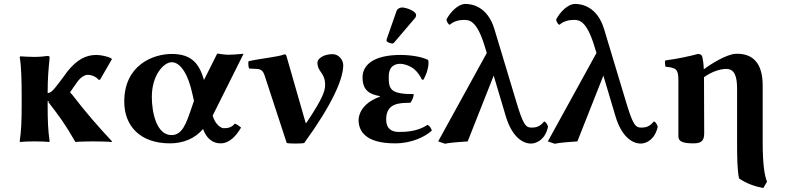

<svg xmlns="http://www.w3.org/2000/svg" viewBox="-20 -718 3988 975"><path d="M346 -238C340 -246 337 -243 337 -248C337 -253 338 -253 341 -257L371 -300C392 -330 414 -338 425 -338C447 -338 470 -327 480 -313H488L548 -417L545 -422C528 -431 493 -439 469 -439C415 -439 370 -414 323 -356C323 -356 284 -302 262 -275C251 -262 240 -247 222 -245V-246C222 -321 226 -364 232 -424C232 -431 229 -434 223 -434C209 -432 182 -429 154 -429C128 -429 101 -431 83 -432L80 -428C88 -385 90 -310 90 -235V-180C90 -105 88 -54 80 0L82 3C103 1 121 0 156 0C190 0 211 1 230 3L232 0C224 -57 222 -104 222 -180V-205C231 -205 230 -204 228 -203C226 -202 224 -201 226 -199C280 -129 309 -91 363 3C378 1 432 0 449 0C466 0 538 1 547 3L549 0C475 -79 416 -147 346 -238Z M852 -444C758 -444 611 -388 611 -202C611 -78 692 10 843 10C908 10 969 -13 1011 -63C1028 -16 1059 10 1100 10C1146 10 1180 -29 1204 -70C1195 -78 1182 -88 1172 -90C1155 -68 1132 -67 1115 -67C1104 -67 1073 -84 1060 -131L1217 -445C1188 -442 1154 -440 1140 -440C1128 -440 1115 -441 1083 -446L1016 -312C992 -392 956 -444 852 -444ZM965 -206 952 -168C926 -92 906 -32 851 -32C775 -32 751 -146 751 -226C751 -336 811 -402 852 -402C899 -402 937 -335 957 -241Z M1325 -331 1436 8C1446 12 1515 12 1525 8C1662 -181 1723 -313 1723 -387C1723 -415 1699 -443 1669 -443C1620 -443 1592 -418 1592 -401C1592 -350 1631 -352 1631 -286C1631 -253 1613 -210 1541 -102C1540 -100 1539 -99 1538 -98C1534 -91 1533 -90 1531 -98L1436 -429C1433 -440 1431 -442 1424 -442C1394 -429 1302 -421 1242 -407C1240 -399 1241 -378 1245 -370L1282 -368C1305 -367 1316 -360 1325 -331Z M2013 -394C2030 -394 2058 -386 2082 -368C2099 -354 2113 -334 2123 -313L2131 -314C2146 -341 2160 -383 2155 -411L2153 -414C2122 -430 2064 -439 2014 -439C1880 -439 1821 -390 1821 -325C1821 -261 1855 -239 1909 -230V-227C1813 -192 1801 -131 1801 -108C1801 -56 1832 10 1986 10C2072 10 2139 -24 2173 -55C2168 -69 2163 -78 2151 -84C2101 -50 2041 -48 2005 -48C1969 -48 1941 -64 1941 -111C1941 -193 2004 -196 2064 -196C2075 -210 2081 -231 2081 -240C1962 -240 1954 -265 1954 -328C1954 -386 1990 -394 2013 -394ZM2022 -680C2011 -680 1998 -674 1994 -663L1944 -520C1943 -517 1943 -512 1943 -511C1943 -504 1965 -497 1973 -497C1977 -497 1981 -501 1984 -505L2088 -627C2092 -632 2093 -637 2093 -642C2093 -662 2042 -680 2022 -680Z M2763 -75C2760 -84 2754 -99 2743 -101C2722 -75 2702 -70 2681 -70C2649 -70 2637 -82 2598 -214L2491 -569C2456 -687 2374 -698 2344 -698C2305 -698 2266 -655 2247 -619C2249 -606 2257 -594 2264 -592C2282 -609 2310 -617 2335 -617C2363 -617 2402 -616 2443 -478L2452 -449L2205 0L2240 12C2263 6 2328 2 2355 0L2487 -334L2549 -126C2577 -33 2627 11 2677 11C2706 11 2750 -11 2763 -75Z M3320 -75C3317 -84 3311 -99 3300 -101C3279 -75 3259 -70 3238 -70C3206 -70 3194 -82 3155 -214L3048 -569C3013 -687 2931 -698 2901 -698C2862 -698 2823 -655 2804 -619C2806 -606 2814 -594 2821 -592C2839 -609 2867 -617 2892 -617C2920 -617 2959 -616 3000 -478L3009 -449L2762 0L2797 12C2820 6 2885 2 2912 0L3044 -334L3106 -126C3134 -33 3184 11 3234 11C3263 11 3307 -11 3320 -75Z M3556 -43C3556 -43 3555 -229 3555 -321V-326C3591 -352 3634 -368 3668 -368C3711 -368 3723 -329 3723 -267V0C3723 83 3724 147 3733 188C3769 213 3810 228 3856 237L3875 205C3863 173 3853 124 3853 0V-284C3853 -402 3799 -447 3718 -445C3671 -444 3588 -392 3554 -366C3553 -393 3550 -413 3547 -427C3545 -438 3538 -444 3524 -444C3487 -434 3427 -420 3358 -411C3355 -403 3358 -384 3360 -379C3415 -374 3425 -366 3425 -309C3425 -215 3425 -26 3425 -26C3425 1 3447 10 3503 10C3548 10 3556 -10 3556 -43Z"/></svg>

Font: Libertinus Sans
Style: Bold
Weight: 700
Designer: Philipp H. Poll, Khaled Hosny
Foundry: Caleb Maclennan
Version: Version 7.050;RELEASE